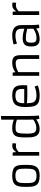

<svg xmlns="http://www.w3.org/2000/svg" viewBox="1638 -2516 889 4204"><g transform="rotate(-90 2082.0 -414.5)"><path d="M91.8 -289.1Q91.8 -399.9 103 -443.8Q114.3 -487.8 130.6 -513.4Q147 -539.1 174.8 -556.2Q230.5 -590.8 339.4 -590.8Q496.6 -590.8 541.5 -513.2Q568.4 -466.3 572.3 -380.9Q573.7 -340.3 573.7 -291.5Q573.7 -242.7 570.6 -200.4Q567.4 -158.2 558.1 -124.5Q548.8 -90.8 532.2 -65.7Q515.6 -40.5 488.3 -23.4Q434.6 9.8 331.5 9.8Q177.2 9.8 128.9 -66.4Q99.1 -113.8 94.2 -199.2Q91.8 -240.2 91.8 -289.1ZM468.8 -468.3Q439.5 -521 338.4 -521Q231.4 -521 199.2 -468.3Q183.1 -441.4 178.7 -399.9Q174.3 -358.4 174.3 -309.6Q174.3 -260.7 175.5 -226.8Q176.8 -192.9 181.9 -165.8Q187 -138.7 197 -118.7Q207 -98.6 224.6 -85.4Q242.2 -72.3 268.8 -65.7Q295.4 -59.1 341.6 -59.1Q387.7 -59.1 419.2 -72.3Q450.7 -85.4 466.6 -114.5Q482.4 -143.6 486.6 -189.9Q490.7 -236.3 490.7 -297.9Q490.7 -359.4 487.1 -400.4Q483.4 -441.4 468.8 -468.3Z M982.9 -510.3Q920.4 -510.3 855.5 -447.8V0H774.4V-581.1H845.7L853.5 -503.9Q876.5 -539.6 903.1 -559.6Q929.7 -579.6 946.8 -584Q971.2 -590.8 993.2 -590.8Q1015.1 -590.8 1048.3 -582L1041 -504.4Q1016.1 -510.3 982.9 -510.3Z M1568.8 -64.9Q1465.8 9.8 1359.4 9.8Q1241.7 9.8 1202.6 -76.7Q1180.2 -125.5 1177.5 -179.9Q1174.8 -234.4 1174.8 -275.6Q1174.8 -316.9 1175.5 -358.9Q1176.3 -400.9 1181.6 -436.5Q1187 -472.2 1198.5 -500.7Q1210 -529.3 1231.4 -549.3Q1275.9 -590.8 1378.2 -590.8Q1480.5 -590.8 1563 -555.2V-831.1L1644 -838.9V-267.1Q1644 -98.6 1653.3 -3.9L1580.6 2ZM1563 -488.3Q1475.1 -517.6 1393.1 -517.6Q1333.5 -517.6 1314.5 -507.8Q1295.4 -498 1285.4 -482.4Q1275.4 -466.8 1269 -439.5Q1257.8 -388.2 1257.8 -270.5V-259.8Q1257.8 -149.9 1281.7 -107.9Q1307.6 -63.5 1377.9 -63.5H1385.3Q1452.6 -63.5 1528.8 -106.4Q1549.8 -118.2 1564.9 -129.9V-130.9Q1562.5 -176.3 1562.5 -271Z M2312.5 -30.8Q2211.4 9.8 2089.4 9.8Q2018.6 9.8 1969.2 -4.9Q1890.6 -27.3 1864.7 -97.7Q1840.8 -163.6 1840.8 -293V-317.9Q1840.8 -472.7 1905.3 -535.2Q1963.4 -590.8 2099.1 -590.8Q2231.4 -590.8 2279.8 -525.4Q2303.2 -493.7 2310.8 -448.5Q2318.4 -403.3 2318.4 -362.3Q2318.4 -298.3 2315.4 -263.2Q2246.6 -260.3 2191.9 -260.3Q2191.9 -260.3 2113.3 -260.3Q1990.2 -260.3 1923.8 -271Q1923.8 -158.7 1952.1 -114.3Q1986.8 -60.1 2090.3 -60.1Q2193.8 -60.1 2288.6 -100.6ZM2235.8 -328.1V-375Q2235.8 -451.7 2206.1 -484.4Q2172.9 -521 2091.3 -521Q1993.7 -521 1958 -478.5Q1923.8 -438 1923.8 -328.1Z M2798.3 -514.6Q2703.1 -514.6 2604.5 -458.5V0H2523.4V-581.1H2594.7L2602.5 -521Q2655.8 -564.5 2734.9 -583Q2767.1 -590.8 2810.5 -590.8Q2854 -590.8 2887.2 -580.8Q2920.4 -570.8 2939.9 -548.8Q2975.6 -509.3 2975.6 -404.8V0H2893.6V-389.6Q2893.6 -460 2879.9 -480.2Q2866.2 -500.5 2847.4 -507.6Q2828.6 -514.6 2798.3 -514.6Z M3634.3 -206.1Q3634.3 -108.9 3643.6 -3.9L3571.3 2L3559.1 -65.9Q3497.1 -16.1 3395 3.4Q3361.8 9.8 3335.9 9.8Q3310.1 9.8 3290.3 7.3Q3270.5 4.9 3252.2 -2.2Q3233.9 -9.3 3218.3 -22Q3202.6 -34.7 3190.9 -55.7Q3166 -100.1 3166 -162.4Q3166 -224.6 3175 -259Q3184.1 -293.5 3205.1 -316.4Q3246.6 -361.8 3344.7 -361.8Q3442.9 -361.8 3554.2 -324.7V-388.2Q3554.2 -494.1 3466.8 -513.7Q3438.5 -520 3401.9 -520Q3318.4 -520 3228.5 -486.8L3210.4 -557.1Q3235.4 -573.7 3337.4 -586.9Q3369.6 -590.8 3414.8 -590.8Q3460 -590.8 3503.4 -580.1Q3546.9 -569.3 3575.7 -544.9Q3634.3 -496.6 3634.3 -388.2ZM3552.2 -263.7Q3438 -292.5 3341.3 -292.5Q3281.7 -292.5 3262.2 -258.3Q3249 -234.4 3249 -187.5Q3249 -140.6 3254.2 -119.6Q3259.3 -98.6 3271 -85Q3293.9 -59.1 3346.7 -59.1Q3429.2 -59.1 3510.3 -101.6Q3535.2 -114.3 3555.2 -129.9Q3552.2 -182.6 3552.2 -263.7Z M4064 -510.3Q4001.5 -510.3 3936.5 -447.8V0H3855.5V-581.1H3926.8L3934.6 -503.9Q3957.5 -539.6 3984.1 -559.6Q4010.7 -579.6 4027.8 -584Q4052.2 -590.8 4074.2 -590.8Q4096.2 -590.8 4129.4 -582L4122.1 -504.4Q4097.2 -510.3 4064 -510.3Z"/></g></svg>

Font: Armata
Style: Regular
Weight: 400
Designer: Viktoriya Grabowska
Foundry: Viktoriya Grabowska
Version: Version 1.003